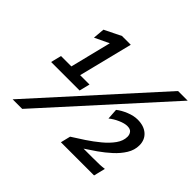

<svg xmlns="http://www.w3.org/2000/svg" viewBox="-181 -997 1247 1247"><g transform="rotate(45 442.5 -374.0)"><path d="M796.9 -773.4H885.3L163.1 24.4H75.2ZM818.4 -79.6 798.8 0H494.1L510.7 -67.9Q549.8 -92.3 595.2 -122.3Q640.6 -152.3 681.6 -186.3Q722.7 -220.2 748.8 -256.8Q774.9 -293.5 774.9 -331.1Q774.9 -351.1 763.7 -365.5Q752.4 -379.9 725.1 -379.9Q700.2 -379.9 665 -364.5Q629.9 -349.1 603.5 -327.6L598.6 -401.9Q625.5 -423.8 666.3 -440.4Q707 -457 742.7 -457Q800.8 -457 835 -427Q869.1 -397 869.1 -346.2Q869.1 -302.7 844.7 -263.2Q820.3 -223.6 782.5 -189.2Q744.6 -154.8 703.1 -125.7Q661.6 -96.7 627.4 -74.7H710Q755.9 -74.7 777.3 -75.7Q798.8 -76.7 818.4 -79.6ZM193.8 -396.5 264.2 -679.2 165.5 -632.3 172.4 -712.4 286.6 -768.6H367.2L274.4 -396.5H360.4L342.3 -323.7H80.6L98.6 -396.5Z"/></g></svg>

Font: Andika
Style: Bold Italic
Weight: 700
Italic angle: -14°
Designer: Victor Gaultney, Annie Olsen, Julie Remington, Don Collingsworth, Eric Hays, Becca Hirsbrunner
Foundry: SIL International
Version: Version 6.101